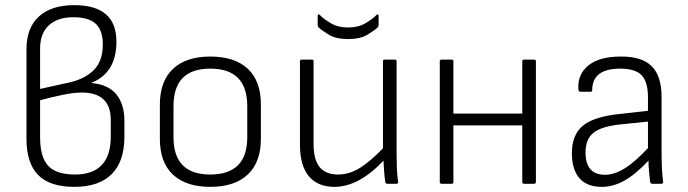

<svg xmlns="http://www.w3.org/2000/svg" viewBox="-20 -715 2678 747"><path d="M269 12Q174 12 128.5 -34Q83 -80 83 -176V-523Q83 -607 131.5 -651Q180 -695 269 -695Q433 -695 433 -553Q433 -432 336 -393V-392Q402 -386 433 -347.5Q464 -309 464 -245V-183Q464 -87 414.5 -37.5Q365 12 269 12ZM136 -369 249 -394Q311 -408 345.5 -443Q380 -478 380 -542Q380 -597 352.5 -622.5Q325 -648 265 -648Q204 -648 170 -616.5Q136 -585 136 -526ZM271 -36Q411 -36 411 -184V-248Q411 -355 298 -355Q268 -355 224 -346Q180 -337 136 -325V-181Q136 -104 167.5 -70Q199 -36 271 -36Z M798 12Q704 12 653 -35.5Q602 -83 602 -175V-308Q602 -399 653 -447Q704 -495 798 -495Q893 -495 944 -447.5Q995 -400 995 -308V-175Q995 -84 944 -36Q893 12 798 12ZM798 -36Q942 -36 942 -181V-302Q942 -448 798 -448Q655 -448 655 -302V-181Q655 -36 798 -36Z M1281 12Q1216 12 1181.5 -29.5Q1147 -71 1147 -152V-477Q1147 -483 1154 -483H1194Q1200 -483 1200 -477V-155Q1200 -94 1223.5 -65Q1247 -36 1295 -36Q1339 -36 1380 -61.5Q1421 -87 1470 -138V-477Q1470 -483 1476 -483H1516Q1523 -483 1523 -477V-116Q1523 -89 1524 -61.5Q1525 -34 1529 -7Q1530 0 1521 0H1487Q1480 0 1479 -7Q1476 -27 1474.5 -47.5Q1473 -68 1472 -90Q1376 12 1281 12ZM1334 -563Q1287 -563 1258.5 -580.5Q1230 -598 1219 -609Q1216 -612 1216 -618V-653Q1216 -663 1224 -657Q1238 -642 1266.5 -625Q1295 -608 1334 -608Q1374 -608 1402.5 -625Q1431 -642 1445 -657Q1449 -660 1451 -658.5Q1453 -657 1453 -653V-618Q1453 -612 1450 -609Q1439 -598 1410.5 -580.5Q1382 -563 1334 -563Z M1698 0Q1691 0 1691 -7V-477Q1691 -483 1698 -483H1738Q1744 -483 1744 -477V-273H2012V-477Q2012 -483 2019 -483H2058Q2065 -483 2065 -477V-7Q2065 0 2058 0H2019Q2012 0 2012 -7V-227H1744V-7Q1744 0 1738 0Z M2322 12Q2263 12 2234 -22Q2205 -56 2205 -119Q2205 -191 2248.5 -226.5Q2292 -262 2395 -272L2501 -284V-336Q2501 -396 2476.5 -422Q2452 -448 2393 -448Q2284 -448 2284 -364Q2284 -358 2277 -358H2237Q2231 -358 2230 -369Q2227 -427 2270 -461Q2313 -495 2395 -495Q2476 -496 2515 -458Q2554 -420 2554 -337V-116Q2554 -84 2555.5 -57Q2557 -30 2560 -7Q2561 0 2553 0H2517Q2511 0 2509 -9Q2508 -23 2505.5 -45.5Q2503 -68 2503 -90Q2451 -35 2408 -11.5Q2365 12 2322 12ZM2258 -122Q2258 -35 2334 -35Q2370 -35 2410.5 -60Q2451 -85 2501 -139V-242L2394 -231Q2319 -223 2288.5 -198Q2258 -173 2258 -122Z"/></svg>

Font: Sofia Sans Light
Style: Regular
Weight: 300
Designer: Botio Nikoltchev, Ani Petrova
Foundry: lettersoup
Version: Version 4.100; ttfautohint (v1.8.3)